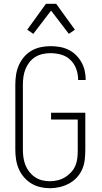

<svg xmlns="http://www.w3.org/2000/svg" viewBox="-20 -987 540 1015"><path d="M243 8Q218 8 192.5 2Q167 -4 145 -17.5Q123 -31 106 -51Q89 -71 79 -94.5Q69 -118 65 -143.5Q61 -169 61 -195V-540Q61 -566 65 -592Q69 -618 79.5 -642Q90 -666 107 -686Q124 -706 146.5 -719Q169 -732 195 -737.5Q221 -743 247 -743Q271 -743 295 -739Q319 -735 341 -724.5Q363 -714 380.5 -697Q398 -680 410 -659Q422 -638 427.5 -614.5Q433 -591 433 -567V-564H393V-566Q393 -595 383 -622.5Q373 -650 352.5 -670Q332 -690 304 -698Q276 -706 247 -706Q226 -706 205.5 -701.5Q185 -697 167 -686Q149 -675 136 -658.5Q123 -642 115 -622.5Q107 -603 104 -582Q101 -561 101 -540V-195Q101 -174 104 -153.5Q107 -133 114.5 -114Q122 -95 135 -78.5Q148 -62 165 -50.5Q182 -39 202.5 -34Q223 -29 243 -29Q265 -29 285.5 -34Q306 -39 324 -50Q342 -61 356.5 -77Q371 -93 379 -112.5Q387 -132 389 -153Q391 -174 391 -195V-355H250V-391H431V-195Q431 -169 428 -142.5Q425 -116 414.5 -92Q404 -68 386 -48.5Q368 -29 344.5 -16.5Q321 -4 295.5 2Q270 8 243 8ZM156 -808 124 -830 223 -967H277L310 -921L376 -830L344 -808L250 -931Z"/></svg>

Font: Iosevka SS18 Extralight
Style: Regular
Weight: 200
Monospace: yes
Designer: Belleve Invis
Foundry: Belleve Invis
Version: Version 25.1.1; ttfautohint (v1.8.4)